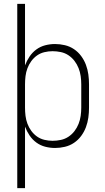

<svg xmlns="http://www.w3.org/2000/svg" viewBox="-20 -755 540 990"><path d="M69 215V-735H109V-418Q118 -442 132.5 -463.5Q147 -485 167.5 -500Q188 -515 213 -521.5Q238 -528 264 -528Q289 -528 314.5 -522Q340 -516 361.5 -501.5Q383 -487 398.5 -466Q414 -445 423 -421Q432 -397 435.5 -371.5Q439 -346 439 -320V-200Q439 -174 435.5 -148.5Q432 -123 423 -99Q414 -75 398.5 -54Q383 -33 361.5 -18.5Q340 -4 314.5 2Q289 8 264 8Q238 8 213 1.5Q188 -5 167.5 -20Q147 -35 132.5 -56.5Q118 -78 109 -102V215ZM251 -29Q272 -29 293.5 -33.5Q315 -38 333 -50Q351 -62 364 -79Q377 -96 385 -116Q393 -136 396 -157.5Q399 -179 399 -200V-320Q399 -341 396 -362.5Q393 -384 385 -404Q377 -424 364 -441Q351 -458 333 -470Q315 -482 293.5 -486.5Q272 -491 251 -491Q230 -491 209 -486Q188 -481 171 -469Q154 -457 141.5 -440Q129 -423 121.5 -403Q114 -383 111.5 -362Q109 -341 109 -320V-200Q109 -179 111.5 -158Q114 -137 121.5 -117Q129 -97 141.5 -80Q154 -63 171 -51Q188 -39 209 -34Q230 -29 251 -29Z"/></svg>

Font: Zed Sans Extralight
Style: Regular
Weight: 200
Designer: Belleve Invis
Foundry: Belleve Invis
Version: Version 1.0.0; ttfautohint (v1.8.4)